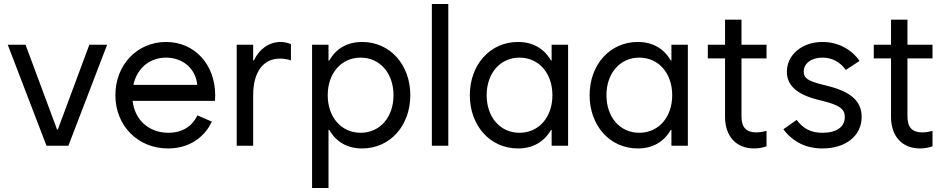

<svg xmlns="http://www.w3.org/2000/svg" viewBox="-20 -727 4715 958"><path d="M211.9 0H321.3L514.6 -503.9H425.8L268.6 -81.1H264.6L107.4 -503.9H18.6Z M818.4 13.7C921.9 13.7 998.5 -39.1 1037.1 -120.1L964.8 -151.4C939.5 -97.2 889.6 -64.5 820.3 -64.5C724.1 -64.5 652.8 -127 641.6 -223.6H1052.7L1053.7 -252C1053.7 -403.3 953.1 -517.6 808.6 -517.6C664.1 -517.6 555.7 -403.3 555.7 -252C555.7 -100.6 667 13.7 818.4 13.7ZM645.5 -303.7C663.6 -385.7 725.6 -439.5 808.6 -439.5C895.5 -439.5 958 -380.4 963.9 -303.7Z M1161.1 0H1243.2V-252C1243.2 -367.2 1293 -434.6 1377 -434.6C1394.5 -434.6 1413.1 -431.6 1431.6 -425.8V-506.8C1415 -513.7 1397.5 -517.6 1378.9 -517.6C1321.8 -517.6 1272 -480.5 1247.1 -425.8H1243.2V-503.9H1161.1Z M1537.1 210.9H1619.1V-79.1H1623C1656.7 -19 1712.9 13.7 1787.1 13.7C1926.8 13.7 2027.3 -100.6 2027.3 -252C2027.3 -403.3 1926.8 -517.6 1787.1 -517.6C1712.9 -517.6 1656.7 -484.9 1623 -424.8H1619.1V-503.9H1537.1ZM1779.3 -64.5C1683.6 -64.5 1615.2 -141.6 1615.2 -252C1615.2 -362.3 1683.6 -439.5 1779.3 -439.5C1876 -439.5 1943.4 -361.3 1943.4 -252C1943.4 -142.6 1876 -64.5 1779.3 -64.5Z M2134.8 0H2216.8V-707H2134.8Z M2572.3 -64.5C2475.6 -64.5 2408.2 -142.6 2408.2 -252C2408.2 -361.3 2475.6 -439.5 2572.3 -439.5C2668 -439.5 2736.3 -362.3 2736.3 -252C2736.3 -141.6 2668 -64.5 2572.3 -64.5ZM2814.5 0V-503.9H2732.4V-424.8H2729.5C2694.8 -484.9 2638.7 -517.6 2564.5 -517.6C2424.8 -517.6 2324.2 -403.3 2324.2 -252C2324.2 -100.6 2424.8 13.7 2564.5 13.7C2638.7 13.7 2694.8 -19 2729.5 -79.1H2732.4V0Z M3169.9 -64.5C3073.2 -64.5 3005.9 -142.6 3005.9 -252C3005.9 -361.3 3073.2 -439.5 3169.9 -439.5C3265.6 -439.5 3334 -362.3 3334 -252C3334 -141.6 3265.6 -64.5 3169.9 -64.5ZM3412.1 0V-503.9H3330.1V-424.8H3327.1C3292.5 -484.9 3236.3 -517.6 3162.1 -517.6C3022.5 -517.6 2921.9 -403.3 2921.9 -252C2921.9 -100.6 3022.5 13.7 3162.1 13.7C3236.3 13.7 3292.5 -19 3327.1 -79.1H3330.1V0Z M3511.7 -435.5H3597.7V-143.6C3597.7 -46.9 3653.3 13.7 3742.2 13.7C3767.6 13.7 3789.1 8.8 3804.7 2.9V-74.2C3787.1 -69.3 3769.5 -66.4 3753.9 -66.4C3703.1 -66.4 3679.7 -91.8 3679.7 -146.5V-435.5H3804.7V-503.9H3679.7V-628.9H3597.7V-503.9H3511.7Z M4084 13.7C4200.2 13.7 4279.3 -49.8 4279.3 -143.6C4279.3 -221.7 4226.6 -269.5 4107.4 -298.8L4080.1 -305.7C4010.7 -323.2 3990.2 -337.9 3990.2 -369.1C3990.2 -411.1 4028.3 -439.5 4084 -439.5C4131.8 -439.5 4171.9 -418 4200.2 -377.9L4268.6 -422.9C4228.5 -482.4 4159.2 -517.6 4084 -517.6C3982.4 -517.6 3906.2 -454.1 3906.2 -369.1C3906.2 -300.8 3956.1 -255.9 4060.5 -229.5L4087.9 -222.7C4168.9 -202.1 4195.3 -182.6 4195.3 -143.6C4195.3 -93.8 4154.3 -64.5 4084 -64.5C4027.3 -64.5 3988.3 -84 3955.1 -128.9L3888.7 -82C3936.5 -18.6 4002 13.7 4084 13.7Z M4339.8 -435.5H4425.8V-143.6C4425.8 -46.9 4481.4 13.7 4570.3 13.7C4595.7 13.7 4617.2 8.8 4632.8 2.9V-74.2C4615.2 -69.3 4597.7 -66.4 4582 -66.4C4531.2 -66.4 4507.8 -91.8 4507.8 -146.5V-435.5H4632.8V-503.9H4507.8V-628.9H4425.8V-503.9H4339.8Z"/></svg>

Font: Wanted Sans
Style: Regular
Weight: 400
Designer: Original Design by Kil Hyung-jin and Kang Hanbin, Wanted Lab, Inc; Hangeul from Source Han Sans by Jang Soo-young and Ka
Foundry: Wanted Lab, Inc.
Version: Version 1.001;Glyphs 3.2 (3227)